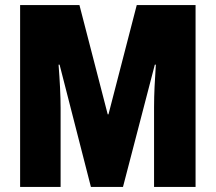

<svg xmlns="http://www.w3.org/2000/svg" viewBox="-20 -734 847 754"><path d="M337 0H463L588 -480H592C588 -419 585 -366 585 -313V0H748V-714H517L406 -285H403L292 -714H59V0H218V-310C218 -358 215 -415 210 -480H214Z"/></svg>

Font: Noto Sans Hebrew ExtraCondensed Black
Style: Regular
Weight: 900
Width: 2
Designer: Monotype Design Team
Foundry: Monotype Imaging Inc.
Version: Version 2.004